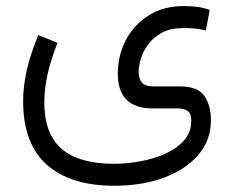

<svg xmlns="http://www.w3.org/2000/svg" viewBox="-20 -360 761 624"><path d="M167 -220.7Q124 -113.8 124 -27.8Q124 74.7 179.9 123.3Q235.8 171.9 348.6 172.4Q391.1 172.4 435.5 164.3Q480 156.2 517.6 139.4Q555.2 122.6 578.4 95.9Q601.6 69.3 601.6 32.7Q601.6 9.3 590.1 0.7Q578.6 -7.8 555.7 -7.8H475.6Q362.8 -7.8 362.8 -121.1Q362.8 -178.2 388.4 -228.3Q414.1 -278.3 462.2 -309.3Q510.3 -340.3 577.1 -340.3Q590.3 -340.3 614 -338.4Q637.7 -336.4 661.6 -327.6L648.9 -260.7Q628.4 -266.1 609.4 -267.6Q590.3 -269 577.1 -269Q535.6 -269 507.3 -254.2Q479 -239.3 462.2 -216.6Q445.3 -193.8 438 -169.7Q430.7 -145.5 430.7 -127.4Q430.7 -104 441.2 -91.6Q451.7 -79.1 480.5 -79.1H568.4Q623 -78.6 644.3 -47.9Q665.5 -17.1 665.5 30.8Q665.5 95.2 624.8 143.1Q584 190.9 513.2 217.3Q442.4 243.7 351.1 243.7Q209 243.7 132.1 175.3Q55.2 106.9 55.2 -31.2Q55.2 -81.1 67.4 -133.5Q79.6 -186 104.5 -246.1Z"/></svg>

Font: Vazir Light FD
Style: Light-FD
Weight: 300
Designer: Saber Rastikerdar
Foundry: Saber Rastikerdar
Version: Version 30.1.0